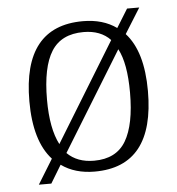

<svg xmlns="http://www.w3.org/2000/svg" viewBox="-47 -621 651 705"><g transform="rotate(-5 278.0 -268.0)"><path d="M124 -51Q60 -121 60 -268Q60 -544 281 -544Q355 -544 405 -508L447 -576H492L434 -483Q497 -414 497 -268Q497 10 277 10Q204 10 154 -26L114 40H68ZM379 -466Q343 -504 280 -504Q198 -504 161.5 -446Q125 -388 125 -268Q125 -161 156 -102ZM431 -268Q431 -376 402 -430L179 -67Q216 -30 278 -30Q360 -30 395.5 -90Q431 -150 431 -268Z"/></g></svg>

Font: Noto Serif Light
Style: Regular
Weight: 300
Designer: Monotype Design Team
Foundry: Monotype Imaging Inc.
Version: Version 1.001